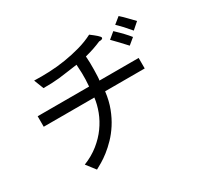

<svg xmlns="http://www.w3.org/2000/svg" viewBox="-157 -932 1314 1235"><g transform="rotate(-30 500.0 -314.0)"><path d="M826 -409V-331H532Q524 -265 503.5 -211.5Q483 -158 455.5 -115.5Q428 -73 396.5 -40.5Q365 -8 335 15.5Q305 39 278.5 54.5Q252 70 235 79L183 12Q246 -13 294 -51.5Q342 -90 375 -136Q408 -182 427 -232Q446 -282 452 -331H76V-409H458Q459 -422 461 -460Q463 -498 458 -571Q411 -565 378 -560Q345 -555 316.5 -552Q288 -549 261 -548Q234 -547 199 -547L171 -619Q225 -617 284.5 -619.5Q344 -622 403.5 -631.5Q463 -641 520 -657Q577 -673 625 -698Q652 -678 669.5 -662.5Q687 -647 687 -640Q687 -628 659 -628Q634 -617 603.5 -606.5Q573 -596 537 -587Q539 -567 539.5 -539.5Q540 -512 539.5 -486Q539 -460 538 -438.5Q537 -417 535 -409ZM725 -602 771 -640Q789 -623 802 -610Q815 -597 825.5 -586Q836 -575 844.5 -565Q853 -555 862 -544L816 -506Q794 -531 771 -554.5Q748 -578 725 -602ZM802 -669 849 -707Q873 -686 894 -663.5Q915 -641 936 -620L887 -577Q861 -608 842.5 -628Q824 -648 802 -669Z"/></g></svg>

Font: D2Coding
Style: Regular
Weight: 400
Monospace: yes
Designer: Yong-Rak Park; Jeong-Hwan Yoon; Sang-Min Lee;
Foundry: NHN Corporation
Version: Version 1.3.2; Build 20180524